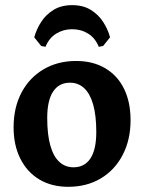

<svg xmlns="http://www.w3.org/2000/svg" viewBox="-20 -708 556 740"><path d="M242.6 12Q179.3 12 131.9 -16.2Q84.5 -44.5 58.5 -96.3Q32.4 -148.2 32.4 -216.8Q32.4 -293.3 62.7 -350.8Q92.9 -408.3 147.5 -440.6Q202.1 -473 273.4 -473Q338.1 -473 385.2 -445.2Q432.4 -417.5 457.8 -366.3Q483.2 -315.2 483.2 -244.7Q483.2 -169.2 452.9 -111Q422.6 -52.7 368.6 -20.4Q314.5 12 242.6 12ZM263.4 -63.2Q305.9 -63.2 328.5 -97.4Q351.1 -131.6 351.1 -199.2Q351.1 -262.4 339.2 -304.6Q327.3 -346.7 304.6 -368Q281.8 -389.3 249.7 -389.3Q207.3 -389.3 184.6 -355Q162 -320.7 162 -253.4Q162 -189.8 173.9 -147.5Q185.8 -105.1 208.6 -84.1Q231.3 -63.2 263.4 -63.2ZM258 -595.4Q224.3 -595.4 196.7 -578.5Q169.2 -561.5 155.3 -527.6L138.7 -530.8L111.9 -564.2Q120.7 -595.5 138.8 -623.7Q157 -652 186.7 -670.1Q216.4 -688.2 258 -688.2Q300.2 -688.2 329.6 -670.1Q359.1 -652 377.4 -623.7Q395.8 -595.5 404.2 -564.2L377.4 -530.8L360.8 -527.6Q346.9 -561.5 319.6 -578.5Q292.3 -595.4 258 -595.4Z"/></svg>

Font: Alegreya
Style: Regular
Weight: 400
Designer: Juan Pablo del Peral
Foundry: Huerta Tipografica
Version: Version 2.009